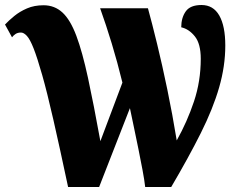

<svg xmlns="http://www.w3.org/2000/svg" viewBox="-32 -747 956 767"><path d="M240 0Q206 -160 181 -269.5Q156 -379 136.5 -447.5Q117 -516 102.5 -553Q88 -590 75.5 -603.5Q63 -617 52 -617Q39 -617 30.5 -611.5Q22 -606 16 -598L-12 -649Q3 -665 25 -683Q47 -701 76 -713.5Q105 -726 142 -726Q186 -726 217.5 -697Q249 -668 273 -604Q297 -540 319.5 -436Q342 -332 369 -183L457 -417Q437 -499 414.5 -573Q392 -647 368 -714H559Q575 -656 595.5 -572Q616 -488 636.5 -389Q657 -290 674 -186Q716 -261 743 -342Q770 -423 770 -512Q770 -572 746.5 -601.5Q723 -631 692 -638Q692 -676 710 -701.5Q728 -727 773 -727Q820 -727 844 -685Q868 -643 868 -565Q868 -483 843.5 -398Q819 -313 770.5 -216Q722 -119 652 0H548Q545 -27 537.5 -67Q530 -107 521 -151.5Q512 -196 503 -238.5Q494 -281 487 -315L364 0Z"/></svg>

Font: Noto Serif Condensed Black
Style: Regular
Weight: 900
Width: 3
Designer: Monotype Design Team
Foundry: Monotype Imaging Inc.
Version: Version 2.015; ttfautohint (v1.8.4.7-5d5b)